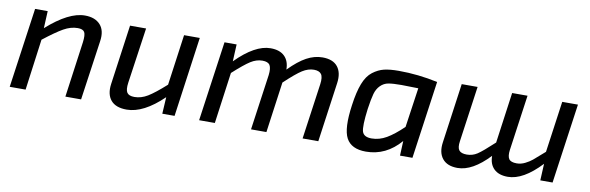

<svg xmlns="http://www.w3.org/2000/svg" viewBox="-41 -821 3550 1155"><g transform="rotate(10 1733.5 -244.0)"><path d="M180 -488 175 -383Q307 -501 406 -501Q468 -501 500 -465.5Q532 -430 522 -364L470 0H374L421 -340Q427 -386 417.5 -402.5Q408 -419 376 -419Q334 -419 290.5 -394.5Q247 -370 173 -312L131 0H34L103 -488Z M1109 -488 1041 0H966L972 -102Q853 13 750 13Q683 13 653 -23Q623 -59 632 -123L683 -488H781L732 -148Q726 -105 737.5 -87.5Q749 -70 783 -70Q824 -70 863.5 -94Q903 -118 970 -178L1013 -488Z M1334 -488 1329 -384Q1445 -501 1540 -501Q1596 -501 1625.5 -472Q1655 -443 1655 -391Q1712 -449 1760 -475Q1808 -501 1857 -501Q1921 -501 1950 -464.5Q1979 -428 1970 -364L1919 0H1823L1871 -340Q1877 -384 1864 -401.5Q1851 -419 1819 -419Q1784 -419 1748.5 -396.5Q1713 -374 1645 -310L1602 0H1508L1556 -340Q1561 -382 1550 -400.5Q1539 -419 1504 -419Q1468 -419 1432.5 -396.5Q1397 -374 1330 -313L1287 0H1191L1260 -488Z M2494 0H2418L2422 -90Q2334 12 2211 12Q2122 12 2091 -46Q2060 -104 2081 -250Q2092 -331 2112 -382.5Q2132 -434 2165 -459Q2198 -484 2233 -492.5Q2268 -501 2323 -501Q2441 -501 2561 -475ZM2421 -176 2456 -418Q2364 -420 2353 -420Q2301 -420 2273.5 -415Q2246 -410 2225.5 -389.5Q2205 -369 2196 -337Q2187 -305 2178 -243Q2164 -134 2174 -103Q2184 -72 2231 -72Q2278 -72 2322 -97.5Q2366 -123 2421 -176Z M3419 -488 3350 0H3275L3280 -102Q3172 13 3078 13Q3023 13 2993.5 -15.5Q2964 -44 2964 -95Q2862 13 2771 13Q2708 13 2678.5 -23.5Q2649 -60 2658 -123L2709 -488H2806L2758 -148Q2752 -108 2765 -92Q2778 -76 2812 -76Q2847 -76 2876 -95Q2905 -114 2974 -178L3017 -488H3111L3063 -148Q3058 -110 3069.5 -93Q3081 -76 3117 -76Q3143 -76 3168 -88.5Q3193 -101 3210.5 -115.5Q3228 -130 3279 -175L3323 -488Z"/></g></svg>

Font: Exo 2.0 Medium
Style: Italic
Weight: 500
Italic angle: -8°
Designer: Natanael Gama
Version: Version 1.001;PS 001.001;hotconv 1.0.70;makeotf.lib2.5.58329